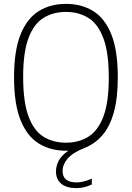

<svg xmlns="http://www.w3.org/2000/svg" viewBox="-20 -769 680 991"><path d="M374.5 202Q324.5 202 296.8 179.8Q269 157.5 269 116Q269 86.5 283.5 59.5Q298 32.5 333 9H321Q240.5 9 180 -28.5Q119.5 -66 86 -149.2Q52.5 -232.5 52.5 -370Q52.5 -507.5 86 -590.8Q119.5 -674 179.8 -711.5Q240 -749 320.5 -749Q401 -749 461.2 -711.8Q521.5 -674.5 554.8 -591.2Q588 -508 588 -370Q588 -260.5 567 -187.2Q546 -114 508 -70.5Q470 -27 419 -6.5Q354.5 19 328.8 50Q303 81 303 113.5Q303 172.5 375.5 172.5Q392.5 172.5 411 168Q429.5 163.5 454 153V183Q414.5 202 374.5 202ZM320.5 -32.5Q386.5 -32.5 436.2 -63.5Q486 -94.5 513.8 -167.8Q541.5 -241 541.5 -368Q541.5 -497 513.8 -571.2Q486 -645.5 436.2 -676.5Q386.5 -707.5 320.5 -707.5Q254 -707.5 204.2 -676.5Q154.5 -645.5 127 -572.2Q99.5 -499 99.5 -372Q99.5 -243 127 -168.8Q154.5 -94.5 204.2 -63.5Q254 -32.5 320.5 -32.5Z"/></svg>

Font: Encode Sans SmCnd XLt
Style: Regular
Weight: 200
Width: 4
Designer: Multiple Designers
Foundry: Impallari Type
Version: Version 3.002; ttfautohint (v1.8.3) -l 8 -r 50 -G 200 -x 14 